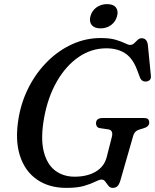

<svg xmlns="http://www.w3.org/2000/svg" viewBox="-20 -899 754 934"><path d="M470 -714Q514.5 -714 542.8 -705.5Q571 -697 587.5 -688.8Q604 -680.5 613 -680.5Q624.5 -680.5 633 -688.8Q641.5 -697 649.8 -705Q658 -713 669 -713Q696 -713 699.5 -678L714 -530.5Q715.5 -516.5 708.2 -509.8Q701 -503 691 -502.5Q669 -500.5 660.5 -523L646.5 -560Q624.5 -617.5 587.2 -640.8Q550 -664 497 -664Q424.5 -664 362.5 -621.5Q300.5 -579 256.8 -503Q213 -427 194.5 -325.5Q177 -228 192.2 -164.5Q207.5 -101 247.2 -70.2Q287 -39.5 343 -39.5Q403.5 -39.5 444.8 -63.5Q486 -87.5 498.5 -132.5L523.5 -230.5Q533.5 -266.5 505 -270L467 -275.5Q456 -277 451.5 -283.8Q447 -290.5 447 -299Q447 -325 480 -325H678.5Q695 -325 700.5 -319Q706 -313 706 -302Q705 -282.5 678.5 -275L658.5 -269Q635 -262.5 628.5 -240L566 -22.5Q560 -1.5 551.2 6.8Q542.5 15 528 15Q515.5 15 507.5 4.8Q499.5 -5.5 492.2 -15.5Q485 -25.5 474.5 -25.5Q463.5 -25.5 444 -15.5Q424.5 -5.5 390.8 4.8Q357 15 303 15Q218 15 159.2 -26Q100.5 -67 76.5 -143.2Q52.5 -219.5 70.5 -325Q84.5 -406.5 121.2 -477.2Q158 -548 212 -601.2Q266 -654.5 331.8 -684.2Q397.5 -714 470 -714ZM469 -761Q439.5 -761 426.2 -777.2Q413 -793.5 420 -820.5Q427 -846.5 449 -862.8Q471 -879 501 -879Q531 -879 543.8 -862.8Q556.5 -846.5 549.5 -820.5Q542.5 -794 520.8 -777.5Q499 -761 469 -761Z"/></svg>

Font: Fraunces 9pt Soft
Style: Italic
Weight: 400
Italic angle: -16°
Version: Version 1.000;[0bf87f6ff]